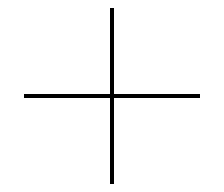

<svg xmlns="http://www.w3.org/2000/svg" viewBox="-20 -620 560 480"><path d="M480 -385H265V-600H255V-385H40V-375H255V-160H265V-375H480Z"/></svg>

Font: Znikomit
Style: Regular
Weight: 100
Designer: gluk
Foundry: gluk
Version: Version 0.55